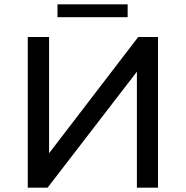

<svg xmlns="http://www.w3.org/2000/svg" viewBox="-20 -872 863 892"><path d="M714 0H616V-539L201 0H109V-700H208V-160L622 -700H714ZM573 -792H247V-852H573Z"/></svg>

Font: Argentum Novus
Style: Regular
Weight: 400
Designer: Julieta Ulanovsky
Foundry: Julieta Ulanovsky
Version: Version 7.20;July 27, 2021;FontCreator 13.0.0.2683 64-bit